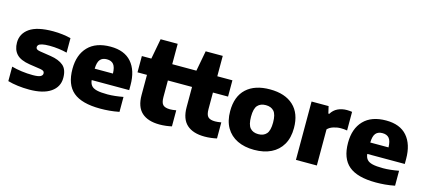

<svg xmlns="http://www.w3.org/2000/svg" viewBox="-58 -1236 3860 1743"><g transform="rotate(15 1872.5 -365.0)"><path d="M247.5 10.5Q193 10.5 141 4Q89 -2.5 46 -15V-151Q89 -139 140.8 -132Q192.5 -125 244.5 -125Q297 -125 317 -135.5Q337 -146 337 -164.5Q337 -178 328.8 -185.2Q320.5 -192.5 297.5 -196.5L194 -212Q106.5 -225.5 68.8 -266Q31 -306.5 31 -374Q31 -457.5 102 -507.5Q173 -557.5 323.5 -557.5Q368 -557.5 412.5 -552Q457 -546.5 490 -537.5V-401.5Q456.5 -410.5 413.2 -416.2Q370 -422 327 -422Q280 -422 255.8 -416Q231.5 -410 223 -400.8Q214.5 -391.5 214.5 -380.5Q214.5 -369 222.8 -361.8Q231 -354.5 254 -350.5L358 -334.5Q436 -322.5 478.2 -286.8Q520.5 -251 520.5 -172Q520.5 -87 449.5 -38.2Q378.5 10.5 247.5 10.5Z M916 10.5Q741.5 10.5 660.5 -57.8Q579.5 -126 579.5 -273.5Q579.5 -406 652.5 -481.8Q725.5 -557.5 863 -557.5Q993.5 -557.5 1060.2 -481Q1127 -404.5 1127 -267V-220H774.5Q777.5 -188 793.8 -168.5Q810 -149 846.2 -140.2Q882.5 -131.5 946 -131.5Q979.5 -131.5 1018 -135.8Q1056.5 -140 1093 -147V-6.5Q1044.5 3 1000.8 6.8Q957 10.5 916 10.5ZM860 -438Q818 -438 796.8 -412.8Q775.5 -387.5 774 -327H945.5Q944 -387 923 -412.5Q902 -438 860 -438Z M1473 10.5Q1363 10.5 1305 -42.2Q1247 -95 1247 -205.5V-395.5H1158V-548.5H1247L1283 -740H1443.5V-548.5H1585.5V-395.5H1443.5V-239.5Q1443.5 -186.5 1463.2 -167Q1483 -147.5 1529.5 -147.5Q1552.5 -147.5 1587 -153.5V-2.5Q1563.5 3 1532.8 6.8Q1502 10.5 1473 10.5Z M1896.5 10.5Q1786.5 10.5 1728.5 -42.2Q1670.5 -95 1670.5 -205.5V-395.5H1581.5V-548.5H1670.5L1706.5 -740H1867V-548.5H2009V-395.5H1867V-239.5Q1867 -186.5 1886.8 -167Q1906.5 -147.5 1953 -147.5Q1976 -147.5 2010.5 -153.5V-2.5Q1987 3 1956.2 6.8Q1925.5 10.5 1896.5 10.5Z M2361.5 10.5Q2270 10.5 2202.8 -22.2Q2135.5 -55 2098.5 -118.2Q2061.5 -181.5 2061.5 -273.5Q2061.5 -412 2140.2 -484.8Q2219 -557.5 2361.5 -557.5Q2503.5 -557.5 2582.2 -484.5Q2661 -411.5 2661 -274Q2661 -182 2624 -118.5Q2587 -55 2519.8 -22.2Q2452.5 10.5 2361.5 10.5ZM2361.5 -137Q2411.5 -137 2438.2 -167.5Q2465 -198 2465 -273.5Q2465 -349.5 2438 -379.5Q2411 -409.5 2361.5 -409.5Q2311.5 -409.5 2284.5 -379.5Q2257.5 -349.5 2257.5 -274Q2257.5 -198.5 2284.2 -167.8Q2311 -137 2361.5 -137Z M2753 0V-548.5H2913L2928.5 -482H2937Q2960 -520.5 2998.2 -538.8Q3036.5 -557 3084.5 -557Q3097.5 -557 3110 -555.8Q3122.5 -554.5 3132.5 -553V-378Q3118 -381 3102 -382Q3086 -383 3072.5 -383Q3038.5 -383 3004 -372Q2969.5 -361 2949.5 -339.5V0Z M3506 10.5Q3331.5 10.5 3250.5 -57.8Q3169.5 -126 3169.5 -273.5Q3169.5 -406 3242.5 -481.8Q3315.5 -557.5 3453 -557.5Q3583.5 -557.5 3650.2 -481Q3717 -404.5 3717 -267V-220H3364.5Q3367.5 -188 3383.8 -168.5Q3400 -149 3436.2 -140.2Q3472.5 -131.5 3536 -131.5Q3569.5 -131.5 3608 -135.8Q3646.5 -140 3683 -147V-6.5Q3634.5 3 3590.8 6.8Q3547 10.5 3506 10.5ZM3450 -438Q3408 -438 3386.8 -412.8Q3365.5 -387.5 3364 -327H3535.5Q3534 -387 3513 -412.5Q3492 -438 3450 -438Z"/></g></svg>

Font: Encode Sans SemiExpanded SemiExpanded ExtraBold
Style: Regular
Weight: 800
Width: 6
Designer: Multiple Designers
Foundry: Impallari Type
Version: Version 3.000; ttfautohint (v1.8.3) -l 8 -r 50 -G 200 -x 14 